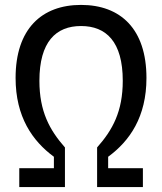

<svg xmlns="http://www.w3.org/2000/svg" viewBox="-20 -762 660 782"><path d="M310 -656C412.5 -656 480 -592 480 -433C480 -308 438.5 -232.5 375.5 -161.5V0H562V-77H420.5V-123.5C508.5 -188 576.5 -286 576.5 -444.5C576.5 -644.5 470.5 -742 310 -742C150 -742 43.5 -644.5 43.5 -444.5C43.5 -286 112 -188 199.5 -123.5V-77H58.5V0H244.5V-161.5C182 -232.5 140.5 -308 140.5 -433C140.5 -592 208 -656 310 -656Z"/></svg>

Font: Monaspace Krypton
Style: Regular
Weight: 400
Designer: Riley Cran & the Lettermatic Team
Foundry: Lettermatic
Version: Version 1.200 (Monaspace Krypton)